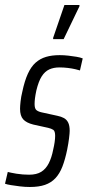

<svg xmlns="http://www.w3.org/2000/svg" viewBox="-36 -738 350 766"><path d="M83 8Q63 8 43 5.5Q23 3 7.5 0.5Q-8 -2 -16 -5L-5 -52Q-1 -51 8 -49Q17 -47 29.5 -45Q42 -43 55 -42Q68 -41 80 -41Q110 -41 128.5 -52.5Q147 -64 158.5 -86.5Q170 -109 176 -140Q180 -157 182 -171Q184 -185 184 -196Q184 -215 176.5 -220Q169 -225 156 -228L97 -241Q69 -248 56.5 -262Q44 -276 44 -304Q44 -314 46 -333Q48 -352 53 -372Q62 -415 75 -443.5Q88 -472 106 -488Q124 -504 147.5 -511Q171 -518 202 -518Q219 -518 236.5 -516Q254 -514 269 -511.5Q284 -509 294 -505L283 -457Q277 -459 264 -462Q251 -465 234.5 -467Q218 -469 201 -469Q178 -469 160.5 -461Q143 -453 130.5 -433.5Q118 -414 109 -377Q105 -358 103.5 -345.5Q102 -333 102 -323Q102 -305 109 -299Q116 -293 129 -290L193 -276Q208 -273 219 -267Q230 -261 236 -249Q242 -237 242 -216Q242 -207 239.5 -186.5Q237 -166 232 -141Q224 -102 213 -73.5Q202 -45 185 -27Q168 -9 143.5 -0.5Q119 8 83 8ZM176 -582V-587L221 -718H281V-713L218 -582Z"/></svg>

Font: Saira UltraCondensed
Style: Italic
Weight: 400
Width: 1
Italic angle: -12°
Designer: Hector Gatti with collaboration of the Omnibus-Type team
Foundry: Omnibus-Type
Version: Version 1.101